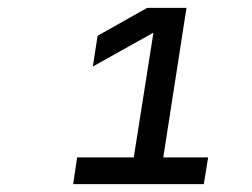

<svg xmlns="http://www.w3.org/2000/svg" viewBox="-20 -850 640 488"><path d="M166 -382H498L509 -450H395L454 -830H354L228 -759L216 -681L370 -767L320 -450H176Z"/></svg>

Font: JetBrains Mono Medium
Style: Italic
Weight: 436
Italic angle: -9°
Monospace: yes
Designer: Philipp Nurullin, Konstantin Bulenkov
Foundry: JetBrains
Version: Version 2.305